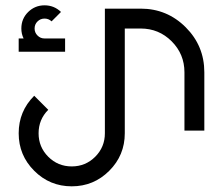

<svg xmlns="http://www.w3.org/2000/svg" viewBox="-20 -481 821 707"><path d="M366.2 -449.2H498Q595.2 -449.2 663.8 -380.6Q732.4 -312 732.4 -214.8V0H659.2V-214.8Q659.2 -281.7 612.1 -328.9Q564.9 -376 498 -376H439.5V9.8Q439.5 90.8 382.3 147.9Q325.2 205.1 244.1 205.1Q163.1 205.1 106 147.9Q48.8 90.8 48.8 9.8Q48.8 -71.3 106 -128.4L157.7 -76.7Q122.1 -41 122.1 9.8Q122.1 60.5 157.7 96.2Q193.4 131.8 244.1 131.8Q294.9 131.8 330.6 96.2Q366.2 60.5 366.2 9.8ZM66.9 -339.4Q58.6 -356 58.6 -376Q58.6 -412.1 83.7 -436.8Q108.9 -461.4 144 -461.4Q179.2 -461.4 204.6 -437L169.9 -402.3Q159.2 -412.6 144 -412.6Q128.9 -412.6 118.2 -402.1Q107.4 -391.6 107.4 -376Q107.4 -360.8 118.2 -350.1Q128.9 -339.4 143.6 -339.4H219.7V-290.5H48.8V-339.4Z"/></svg>

Font: Catrinity
Style: Regular
Weight: 400
Designer: Alexander Lange
Foundry: High-Logic / Made with FontCreator
Version: Version 2.090;May 20, 2024;FontCreator 15.0.0.2974 64-bit